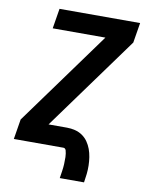

<svg xmlns="http://www.w3.org/2000/svg" viewBox="-97 -803 794 1037"><g transform="rotate(10 300.0 -285.0)"><path d="M304 165Q307 145 310 125.5Q313 106 314 86.5Q315 67 314.5 48Q314 29 309 11Q307 6 303.5 3Q300 0 295 0H23L41 -110L415 -625H126L144 -735H586L568 -625L194 -110H295Q318 -110 340 -104.5Q362 -99 380 -86.5Q398 -74 410.5 -56Q423 -38 430.5 -17.5Q438 3 441.5 25.5Q445 48 445.5 71.5Q446 95 443.5 118Q441 141 437 165Z"/></g></svg>

Font: Iosevka SS04 XBd Ex
Style: Italic
Weight: 800
Width: 7
Italic angle: -9°
Monospace: yes
Designer: Belleve Invis
Foundry: Belleve Invis
Version: Version 19.0.0; ttfautohint (v1.8.4)